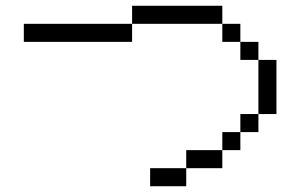

<svg xmlns="http://www.w3.org/2000/svg" viewBox="-20 -645 1040 665"><path d="M625 -62.5H500V0H625ZM625 -62.5H750V-125H625ZM750 -125H812.5V-187.5H750ZM812.5 -187.5H875V-250H812.5ZM875 -250H937.5V-437.5H875ZM875 -437.5V-500H812.5V-437.5ZM812.5 -500V-562.5H750V-500ZM437.5 -562.5H62.5V-500H437.5ZM437.5 -562.5H750V-625H437.5Z"/></svg>

Font: UnifontExMono
Style: Regular
Weight: 500
Version: Version 15.0.06